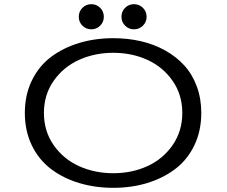

<svg xmlns="http://www.w3.org/2000/svg" viewBox="-20 -889 1090 920"><path d="M357.5 -808.5Q357.5 -834 375 -851.5Q392.5 -869 417.5 -869Q442.5 -869 460 -851.5Q477.5 -834 477.5 -808.5Q477.5 -783.5 460 -766Q442.5 -748.5 417.5 -748.5Q392.5 -748.5 375 -766Q357.5 -783.5 357.5 -808.5ZM562 -808.5Q562 -834 579.5 -851.5Q597 -869 622 -869Q647 -869 664.8 -851.5Q682.5 -834 682.5 -808.5Q682.5 -783.5 664.8 -766Q647 -748.5 622 -748.5Q597 -748.5 579.5 -766Q562 -783.5 562 -808.5ZM523 11Q435 11 358.5 -12.2Q282 -35.5 224 -79.5Q166 -123.5 132.5 -192.5Q99 -261.5 99 -348Q99 -434 132.5 -503Q166 -572 224 -615.8Q282 -659.5 358.5 -682.8Q435 -706 523 -706Q592.5 -706 655.2 -691.5Q718 -677 771 -647.5Q824 -618 862.5 -576Q901 -534 922.8 -475.5Q944.5 -417 944.5 -348Q944.5 -261.5 911.2 -192.5Q878 -123.5 820 -79.5Q762 -35.5 686.2 -12.2Q610.5 11 523 11ZM523 -59Q612 -59 686.5 -93Q761 -127 807.2 -193.8Q853.5 -260.5 853.5 -348Q853.5 -435 807.2 -501.5Q761 -568 686.5 -602Q612 -636 523 -636Q433.5 -636 358.5 -602Q283.5 -568 237 -501.5Q190.5 -435 190.5 -348Q190.5 -260.5 237 -193.8Q283.5 -127 358.5 -93Q433.5 -59 523 -59Z"/></svg>

Font: League Mono Extended Light
Style: Regular
Weight: 300
Width: 9
Designer: Tyler Finck
Foundry: The League of Moveable Type / Tyler Finck
Version: Version 2.210